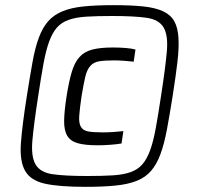

<svg xmlns="http://www.w3.org/2000/svg" viewBox="-20 -716 774 744"><path d="M311 8Q208 8 153 -4.5Q98 -17 77 -54.5Q56 -92 61 -161Q66 -230 84 -344Q96 -420 106 -475.5Q116 -531 130.5 -570Q145 -609 166.5 -633.5Q188 -658 221.5 -672Q255 -686 303 -691Q351 -696 420 -696Q489 -696 536 -691Q583 -686 612.5 -672Q642 -658 655.5 -633.5Q669 -609 671.5 -570Q674 -531 667.5 -475.5Q661 -420 649 -344Q637 -268 626.5 -212.5Q616 -157 601.5 -118Q587 -79 565.5 -54Q544 -29 510.5 -15.5Q477 -2 428.5 3Q380 8 311 8ZM318 -34Q376 -34 417 -36.5Q458 -39 486 -49Q514 -59 531.5 -79Q549 -99 561.5 -133Q574 -167 583.5 -219Q593 -271 604 -344Q621 -454 626.5 -516.5Q632 -579 614 -609.5Q596 -640 548.5 -647Q501 -654 414 -654Q356 -654 315 -651.5Q274 -649 246 -639Q218 -629 200.5 -609Q183 -589 170.5 -555Q158 -521 148.5 -469Q139 -417 128 -344Q111 -234 105.5 -171.5Q100 -109 118 -78.5Q136 -48 183.5 -41Q231 -34 318 -34ZM359 -153Q310 -153 281.5 -161Q253 -169 240.5 -190Q228 -211 228.5 -248Q229 -285 238 -343Q247 -400 258 -437Q269 -474 288 -495Q307 -516 338 -524Q369 -532 418 -532Q443 -532 467.5 -530Q492 -528 505 -524L498 -477Q481 -479 460 -480.5Q439 -482 422 -482Q386 -482 364.5 -478.5Q343 -475 330 -460.5Q317 -446 310.5 -418.5Q304 -391 296 -343Q289 -295 287 -267Q285 -239 293.5 -224.5Q302 -210 322.5 -206.5Q343 -203 379 -203Q398 -203 420 -204.5Q442 -206 458 -208L451 -160Q434 -157 408 -155Q382 -153 359 -153Z"/></svg>

Font: Azeri Sans
Style: Italic
Weight: 400
Designer: Hector Gatti & Omnibus-Type (original fonts) / Cristiano Sobral (main changes and remastering)
Foundry: Omnibus-Type
Version: Version 0.07;August 21, 2020;FontCreator 13.0.0.2681 64-bit;